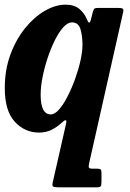

<svg xmlns="http://www.w3.org/2000/svg" viewBox="-24 -554 556 824"><path d="M-3.5 -176Q-3.5 -254.5 20.8 -320Q45 -385.5 84 -433.5Q123 -481.5 168.8 -507.8Q214.5 -534 257 -534Q294.5 -534 316.2 -516Q338 -498 349 -471Q359.5 -443.5 366 -470L375 -504.5Q378 -515 382 -517.5Q386 -520 398 -520H484Q500 -520 503.5 -516Q507 -512 504 -499.5L358.5 147Q355.5 159.5 357.5 164.8Q359.5 170 374 170H395Q405.5 170 408.5 173.8Q411.5 177.5 411.5 189.5V225.5Q411.5 241 408 245.5Q404.5 250 389.5 250H228Q209.5 250 204.2 246.5Q199 243 202.5 228L259.5 -23Q266 -51 240.5 -27Q222 -9.5 197.8 2.8Q173.5 15 144 15Q82 15 39.2 -31.8Q-3.5 -78.5 -3.5 -176ZM330 -361.5Q330 -398.5 321.5 -428.2Q313 -458 284 -458Q266 -457.5 247.2 -436.5Q228.5 -415.5 211.2 -380.8Q194 -346 180.2 -304.5Q166.5 -263 158.5 -222.2Q150.5 -181.5 150.5 -149Q150 -63 194 -63Q211 -63 229.8 -84.5Q248.5 -106 266.2 -140.8Q284 -175.5 298.5 -215.8Q313 -256 321.5 -294.5Q330 -333 330 -361.5Z"/></svg>

Font: Besley* Narrow
Style: Bold Italic
Weight: 700
Width: 4
Italic angle: -13°
Designer: Owen Earl
Foundry: indestructible type*
Version: Version 3.000; ttfautohint (v1.8.3)